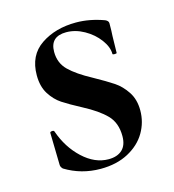

<svg xmlns="http://www.w3.org/2000/svg" viewBox="-72 -458 480 530"><g transform="rotate(-15 168.5 -193.0)"><path d="M196 -238Q232 -218 251.5 -205Q271 -192 285.5 -170Q300 -148 300 -117Q300 -83 283 -54Q266 -25 232.5 -7Q199 11 153 11Q98 11 52 -17Q46 -23 46 -29L44 -121Q44 -124 49.5 -124.5Q55 -125 56 -122Q73 -73 107.5 -41Q142 -9 181 -9Q206 -9 220 -22Q234 -35 234 -61Q234 -99 212 -121.5Q190 -144 148 -166Q114 -184 95 -196.5Q76 -209 62.5 -230.5Q49 -252 49 -284Q49 -341 90.5 -369Q132 -397 191 -397Q230 -397 271 -382Q280 -378 280 -371Q280 -348 279 -335L278 -287Q278 -285 272 -285Q266 -285 266 -287Q266 -307 250 -328.5Q234 -350 209 -364Q184 -378 158 -378Q112 -378 112 -334Q112 -302 133.5 -281Q155 -260 196 -238Z"/></g></svg>

Font: Cormorant Infant SemiBold
Style: Regular
Weight: 600
Designer: Christian Thalmann (Catharsis Fonts)
Foundry: Catharsis Fonts
Version: Version 4.000